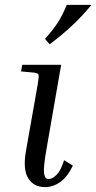

<svg xmlns="http://www.w3.org/2000/svg" viewBox="-20 -760 394 785"><path d="M66 -468 71 -495H230L170 -150Q157 -76 160 -52Q163 -28 179 -28Q194 -28 211.5 -45.5Q229 -63 242 -105L278 -83Q256 -37 226.5 -16Q197 5 164 5Q118 5 95.5 -31Q73 -67 86 -142L134 -414Q140 -448 137.5 -454.5Q135 -461 120 -463ZM183 -579 164 -601Q193 -633 213.5 -663.5Q234 -694 253 -740H354Q316 -694 275.5 -656Q235 -618 183 -579Z"/></svg>

Font: Inria Serif
Style: Italic
Weight: 400
Italic angle: -10°
Designer: Black Foundry Team
Foundry: Black Foundry
Version: Version 1.000; ttfautohint (v1.8.3)